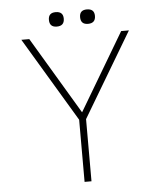

<svg xmlns="http://www.w3.org/2000/svg" viewBox="-56 -866 766 914"><g transform="rotate(-5 327.0 -408.5)"><path d="M344 -297V0H311V-297L70 -700H108L328 -331L547 -700H584ZM244 -817Q280 -817 280 -783Q280 -748 244 -748Q209 -748 209 -783Q209 -817 244 -817ZM393 -817Q429 -817 429 -783Q429 -748 393 -748Q358 -748 358 -783Q358 -817 393 -817Z"/></g></svg>

Font: Fivo Sans Thin
Style: Regular
Weight: 250
Foundry: Alexander Slobzheninov
Version: 1.0